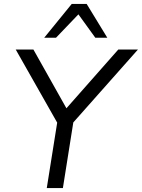

<svg xmlns="http://www.w3.org/2000/svg" viewBox="-20 -957 722 977"><path d="M218 0 271 -333 60 -705H150L318 -406L582 -705H682L353 -334L300 0ZM205 -765 345 -937H421L526 -765H465L379 -884L265 -765Z"/></svg>

Font: Nunito Sans
Style: Italic
Weight: 400
Italic angle: -9°
Designer: Vernon Adams
Foundry: Vernon Adams
Version: Version 3.006; ttfautohint (v1.8.3)